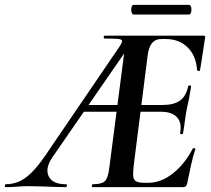

<svg xmlns="http://www.w3.org/2000/svg" viewBox="-80 -772 872 792"><path d="M-56 0Q-60 0 -60 -6Q-60 -12 -56 -12Q-31 -12 -5.5 -21.5Q20 -31 48 -58Q76 -85 110 -135L411 -577Q424 -596 423.5 -603Q423 -610 406.5 -611.5Q390 -613 352 -613Q348 -613 348 -619Q348 -625 352 -625H760Q768 -625 766 -616Q763 -597 759 -571Q755 -545 751.5 -521Q748 -497 745 -482Q744 -478 738.5 -479.5Q733 -481 733 -483Q729 -542 694 -576.5Q659 -611 604 -611H586Q569 -611 557.5 -603.5Q546 -596 539 -581Q532 -566 529 -543L471 -85Q468 -57 470 -42.5Q472 -28 483.5 -23Q495 -18 519 -18H532Q584 -18 633 -56.5Q682 -95 715 -159Q717 -162 722 -160.5Q727 -159 726 -157Q716 -128 707.5 -88.5Q699 -49 692 -15Q689 0 676 0H303Q299 0 299 -6Q299 -12 303 -12Q340 -12 353 -25Q366 -38 371 -81L440 -613L467 -602L136 -123Q105 -77 121 -44.5Q137 -12 192 -12Q197 -12 196 -6Q195 0 192 0Q174 0 147 -1Q120 -2 91.5 -3Q63 -4 40 -4Q9 -4 -10.5 -2Q-30 0 -56 0ZM263 -311 282 -339H467L469 -311ZM675 -222Q674 -218 668 -218.5Q662 -219 663 -223Q671 -267 649.5 -289Q628 -311 585 -311H428L432 -339H592Q636 -339 661.5 -356.5Q687 -374 696 -415Q697 -420 703 -419.5Q709 -419 708 -414Q703 -382 699.5 -363.5Q696 -345 691 -325Q686 -300 683 -275.5Q680 -251 675 -222ZM471 -712Q465 -712 462.5 -722Q460 -732 462.5 -742Q465 -752 471 -752H699Q706 -752 708.5 -742Q711 -732 708.5 -722Q706 -712 699 -712Z"/></svg>

Font: Cormorant
Style: Bold Italic
Weight: 700
Italic angle: -10°
Designer: Christian Thalmann (Catharsis Fonts)
Foundry: Catharsis Fonts
Version: Version 4.000